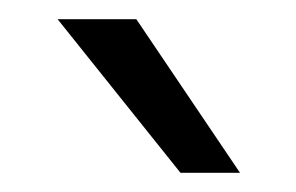

<svg xmlns="http://www.w3.org/2000/svg" viewBox="-20 -775 308 200"><path d="M230 -595H168L40 -755H122Z"/></svg>

Font: A Tai Tham KH New
Style: Regular
Weight: 400
Designer: Sangdang Kengtung
Foundry: Sangdang Kengtung
Version: Version 1.002